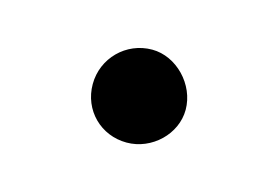

<svg xmlns="http://www.w3.org/2000/svg" viewBox="-35 -155 319 221"><g transform="rotate(15 125.0 -44.5)"><path d="M181 -43C181 -73 155 -100 126 -100C95 -100 70 -75 70 -44C70 -13 94 11 125 11C155 11 181 -14 181 -43Z"/></g></svg>

Font: STIX Math
Style: Regular
Weight: 400
Designer: MicroPress Inc., with final additions and corrections provided by Coen Hoffman, Elsevier (retired)
Version: Version 1.1.0